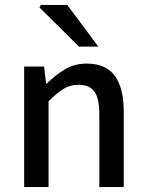

<svg xmlns="http://www.w3.org/2000/svg" viewBox="-20 -759 593 779"><path d="M78 0V-489H159L167 -420H170Q204 -454 243 -477.5Q282 -501 332 -501Q410 -501 446 -451Q482 -401 482 -308V0H383V-295Q383 -360 363 -387.5Q343 -415 299 -415Q264 -415 237 -398Q210 -381 177 -348V0ZM300 -570 140 -729 146 -739H253L379 -570Z"/></svg>

Font: Source Sans 3 Medium
Style: Regular
Weight: 500
Designer: Paul D. Hunt
Foundry: Adobe
Version: Version 3.052;hotconv 1.1.0;makeotfexe 2.6.0